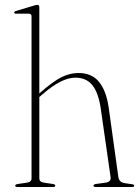

<svg xmlns="http://www.w3.org/2000/svg" viewBox="-20 -744 559 764"><path d="M136.5 -715.5V-372L142.5 -377.5Q191 -420 224.5 -436.8Q258 -453.5 292.5 -453.5Q345.5 -453.5 374.2 -418Q403 -382.5 412.5 -316L451 -39.5Q454 -19 475 -15.5L505 -11Q514 -10 514 -5Q514 0 506 0H361Q352 0 352 -5Q352 -10.5 362 -12L399 -17Q423 -20 420 -39.5L381 -311.5Q372 -374 348 -404.5Q324 -435 279.5 -435Q225 -435 149.5 -369L136.5 -358V-34.5Q136.5 -19.5 155.5 -17L190 -12Q200 -10.5 200 -5Q200 0 191.5 0H48Q40.5 0 40.5 -5Q40.5 -10.5 51.5 -12L86.5 -17Q105.5 -20 105.5 -34V-679Q105.5 -689.5 95 -689.5H44.5Q36.5 -689.5 36.5 -694Q36.5 -698.5 44.5 -700.5L112.5 -721Q123 -724.5 128.5 -724.5Q136.5 -724.5 136.5 -715.5Z"/></svg>

Font: Fraunces 72pt Thin
Style: Regular
Weight: 100
Version: Version 1.000;[b76b70a41]